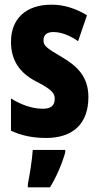

<svg xmlns="http://www.w3.org/2000/svg" viewBox="-20 -580 424 821"><path d="M358 -165C358 -249 313 -296 246 -335C176 -376 166 -385 166 -408C166 -431 181 -443 208 -443C245 -443 282 -426 314 -404L352 -515C302 -544 255 -560 200 -560C91 -560 27 -500 27 -401C27 -322 64 -269 132 -233C205 -196 214 -180 214 -157C214 -128 197 -115 163 -115C114 -115 65 -135 27 -159V-21C74 1 124 10 177 10C291 10 358 -50 358 -165ZM259 72V61H120C118 101 106 173 99 208V221H194C221 176 244 124 259 72Z"/></svg>

Font: Noto Sans Thai Looped ExtraCondensed ExtraBold
Style: Regular
Weight: 800
Width: 2
Designer: Sasikarn Vongin, Ben Mitchell
Foundry: The Fontpad Ltd
Version: Version 1.001